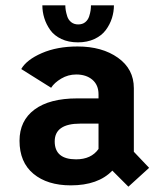

<svg xmlns="http://www.w3.org/2000/svg" viewBox="-20 -687 610 723"><path d="M409 -667Q409 -642.5 401.5 -618.8Q394 -595 378.5 -574Q363 -553 335.8 -540.2Q308.5 -527.5 273.5 -527.5Q238 -527.5 211 -540.2Q184 -553 169 -574.2Q154 -595.5 146.8 -619Q139.5 -642.5 139.5 -667H226Q226 -658 227.5 -648.5Q229 -639 233.2 -625.5Q237.5 -612 248.2 -603.5Q259 -595 274.5 -595Q290.5 -595 301 -603.5Q311.5 -612 315.8 -625.5Q320 -639 321.2 -648.2Q322.5 -657.5 322.5 -667ZM463.5 16 403 -44.5Q349.5 11 246.5 11Q158.5 11 106 -32.5Q53.5 -76 53.5 -157Q53.5 -232.5 110 -274.5Q166.5 -316.5 271 -316.5H351V-332Q351 -367 327.8 -386.8Q304.5 -406.5 267 -406.5Q236.5 -406.5 210.5 -391Q184.5 -375.5 172.5 -356.5L60 -427Q80 -462 137.5 -487Q195 -512 272 -512Q364.5 -512 424.2 -469.5Q484 -427 484 -355V-115.5L541.5 -55ZM266.5 -87Q323.5 -87 351 -126V-221.5H282.5Q186 -221.5 186 -154.5Q186 -87 266.5 -87Z"/></svg>

Font: League Mono Narrow SemiBold
Style: Regular
Weight: 600
Width: 3
Designer: Tyler Finck
Foundry: The League of Moveable Type / Tyler Finck
Version: Version 2.210